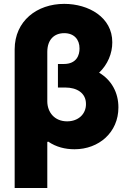

<svg xmlns="http://www.w3.org/2000/svg" viewBox="-20 -757 655 982"><path d="M486.9 -385.3C530.5 -426.5 554.7 -484 554.3 -540.8C554.7 -669 432.5 -737.2 308.6 -737.2C169 -737.2 55.4 -649.9 55 -505V204.5H221.9V-30.9L226.6 -32.7C267.8 -4.6 313.6 6.4 361.5 6.4C485.1 6.4 585.9 -79.5 585.6 -207.7C585.9 -283 550.4 -347.7 486.9 -385.3ZM323.2 -136.4C259.2 -136.4 222.3 -182.5 221.9 -238.3V-492.2C222.3 -555 257.8 -587.4 308.6 -587.4C358.7 -587.4 387.1 -555 386.7 -509.2C387.1 -476.6 372.9 -429.7 306.1 -429.7H276.3V-309.3H315.3C370 -309.3 420.1 -283.4 419.7 -224.8C420.1 -174.4 381.4 -136.4 323.2 -136.4Z"/></svg>

Font: TID UI Extra Bold
Style: Regular
Weight: 800
Designer: The TID Project Authors
Foundry: Bakken & Bæck
Version: Version 1.001;hotconv 1.0.109;makeotfexe 2.5.65596